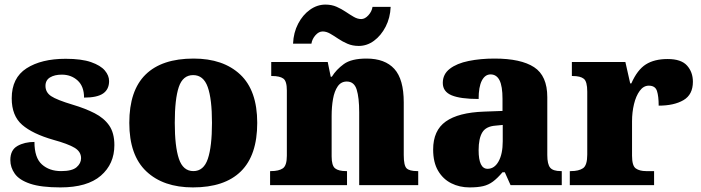

<svg xmlns="http://www.w3.org/2000/svg" viewBox="-20 -806 3052 836"><path d="M243 10Q159 10 111.5 -6Q64 -22 44.5 -49.5Q25 -77 25 -109Q25 -153 56 -170.5Q87 -188 130 -188Q130 -119 162.5 -90Q195 -61 246 -61Q294 -61 313.5 -78Q333 -95 333 -117Q333 -146 304 -163Q275 -180 213 -197Q122 -223 76.5 -262.5Q31 -302 31 -378Q31 -467 95.5 -508.5Q160 -550 266 -550Q335 -550 376.5 -535.5Q418 -521 436.5 -499Q455 -477 455 -453Q455 -417 429 -399Q403 -381 346 -381Q346 -430 318 -455.5Q290 -481 249 -481Q218 -481 198 -469Q178 -457 178 -432Q178 -404 202.5 -387.5Q227 -371 297 -350Q351 -334 392 -313Q433 -292 455.5 -259.5Q478 -227 478 -174Q478 -92 419 -41Q360 10 243 10Z M820 10Q691 10 617 -60Q543 -130 543 -271Q543 -412 614 -481.5Q685 -551 823 -551Q952 -551 1026 -481.5Q1100 -412 1100 -271Q1100 -130 1029 -60Q958 10 820 10ZM822 -61Q867 -61 885 -114.5Q903 -168 903 -271Q903 -375 884.5 -427Q866 -479 821 -479Q776 -479 758.5 -427Q741 -375 741 -271Q741 -168 759 -114.5Q777 -61 822 -61Z M1156 0V-61H1160Q1194 -61 1211.5 -73Q1229 -85 1229 -128V-412Q1229 -453 1213.5 -464Q1198 -475 1165 -475H1161V-536H1407L1420 -472H1425Q1444 -503 1477 -527Q1510 -551 1576 -551Q1656 -551 1697 -506Q1738 -461 1738 -360V-131Q1738 -85 1750.5 -73Q1763 -61 1797 -61H1801V0H1544V-317Q1544 -381 1533 -416Q1522 -451 1490 -451Q1465 -451 1450.5 -430Q1436 -409 1430 -375Q1424 -341 1424 -301V-125Q1424 -85 1439 -73Q1454 -61 1487 -61H1491V0ZM1542 -606Q1515 -606 1493 -615.5Q1471 -625 1452.5 -637.5Q1434 -650 1417.5 -659.5Q1401 -669 1385 -669Q1368 -669 1353.5 -652.5Q1339 -636 1336 -616H1256Q1258 -664 1278 -702.5Q1298 -741 1329.5 -763.5Q1361 -786 1397 -786Q1424 -786 1445.5 -776.5Q1467 -767 1485.5 -754.5Q1504 -742 1520.5 -732.5Q1537 -723 1553 -723Q1569 -723 1584 -739.5Q1599 -756 1602 -776H1681Q1679 -728 1659 -689.5Q1639 -651 1608.5 -628.5Q1578 -606 1542 -606Z M2024 10Q1981 10 1945 -8Q1909 -26 1887.5 -62.5Q1866 -99 1866 -155Q1866 -238 1921 -277Q1976 -316 2087 -320L2168 -323V-375Q2168 -431 2155 -456.5Q2142 -482 2116 -482Q2092 -482 2078 -455Q2064 -428 2064 -375Q1985 -375 1946.5 -391Q1908 -407 1908 -445Q1908 -483 1938.5 -506.5Q1969 -530 2020.5 -540.5Q2072 -551 2133 -551Q2248 -551 2305.5 -513.5Q2363 -476 2363 -383V-131Q2363 -91 2375.5 -76Q2388 -61 2422 -61H2426V0H2203L2178 -56H2168Q2146 -30 2126.5 -15.5Q2107 -1 2083.5 4.5Q2060 10 2024 10ZM2103 -71Q2133 -71 2151 -103.5Q2169 -136 2169 -191V-262L2138 -259Q2096 -256 2080 -229.5Q2064 -203 2064 -152Q2064 -71 2103 -71Z M2461 0V-61H2466Q2500 -61 2518.5 -73.5Q2537 -86 2537 -133V-407Q2537 -451 2522 -463Q2507 -475 2474 -475H2470V-536H2703L2724 -443H2729Q2755 -502 2792 -525.5Q2829 -549 2887 -549Q2946 -549 2971.5 -520.5Q2997 -492 2997 -450Q2997 -394 2956 -370Q2915 -346 2848 -346Q2848 -387 2840.5 -410Q2833 -433 2805 -433Q2782 -433 2765.5 -410.5Q2749 -388 2740.5 -352.5Q2732 -317 2732 -278V-128Q2732 -84 2748.5 -72.5Q2765 -61 2793 -61H2828V0Z"/></svg>

Font: Noto Serif Tamil Black
Style: Italic
Weight: 900
Italic angle: -12°
Designer: Indian Type Foundry, Tom Grace, and the Monotype Design Team
Foundry: Monotype Imaging Inc.
Version: Version 2.003; ttfautohint (v1.8.4.7-5d5b)